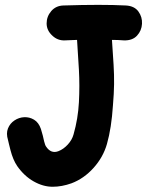

<svg xmlns="http://www.w3.org/2000/svg" viewBox="-20 -738 590 770"><path d="M267 -3Q317 -22 355.5 -65Q394 -108 409 -161Q427 -224 433 -316Q437 -363 437.5 -400.5Q438 -438 435.5 -478.5Q433 -519 429 -578Q453 -578 477 -576Q511 -575 529.5 -595Q548 -615 549.5 -642.5Q551 -670 535 -692Q519 -714 485 -716Q388 -721 234 -716Q204 -715 185.5 -693.5Q167 -672 167 -644Q167 -616 190 -595Q211 -575 239.5 -576Q268 -577 289 -578Q293 -522 296.5 -458Q300 -394 296.5 -328Q293 -262 275 -199Q269 -177 252 -158.5Q235 -140 215 -132Q185 -120 165 -150Q161 -155 157 -171L154 -184Q152 -192 152 -193Q148 -209 144 -221Q135 -247 116.5 -258Q98 -269 77 -268Q56 -267 38 -255Q20 -243 12 -223Q4 -203 12 -177Q14 -171 16 -160Q22 -137 22 -136Q32 -97 49 -72Q77 -32 115 -10.5Q153 11 191 11Q228 11 267 -3Z"/></svg>

Font: Balsamiq Sans
Style: Bold
Weight: 700
Designer: Michael Angeles
Foundry: Balsamiq SRL
Version: Version 1.020; ttfautohint (v1.8.4.7-5d5b);gftools[0.9.26]